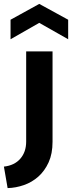

<svg xmlns="http://www.w3.org/2000/svg" viewBox="-59 -763 427 983"><path d="M75 -38Q75 15 45 49.5Q15 84 -39 90L-20 200Q22 199 63.5 184.5Q105 170 137.5 141Q170 112 190 68Q210 24 210 -37V-500H75ZM290 -562 142 -646 -5 -562V-662L142 -743L290 -662Z"/></svg>

Font: Albert Sans
Style: Bold
Weight: 700
Designer: Andreas Rasmussen
Foundry: a.Foundry
Version: Version 1.025